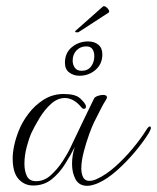

<svg xmlns="http://www.w3.org/2000/svg" viewBox="-20 -595 508 621"><path d="M262 6Q236 6 224.5 -15Q213 -36 213 -65Q213 -93 222 -120Q209 -94 190.5 -64.5Q172 -35 147 -15Q122 5 87 5Q59 5 40 -16Q21 -37 21 -83Q21 -102 26 -125Q31 -148 41 -173Q51 -199 71.5 -226.5Q92 -254 121 -272.5Q150 -291 186 -291Q224 -291 239 -277Q254 -263 257 -255Q258 -253 258 -250Q258 -243 251 -243Q247 -243 244 -247Q230 -264 216.5 -271Q203 -278 190 -278Q166 -278 145 -259Q124 -240 108 -213.5Q92 -187 81 -164Q75 -151 67 -122Q59 -93 59 -65Q59 -42 67 -25.5Q75 -9 97 -9Q123 -9 144.5 -28.5Q166 -48 183 -74Q200 -100 209 -120Q256 -219 284 -276Q286 -281 295.5 -284.5Q305 -288 313 -288Q326 -288 326 -280Q326 -277 321 -269Q317 -264 306 -242.5Q295 -221 284 -199Q278 -187 268.5 -161Q259 -135 251 -104.5Q243 -74 243 -50Q243 -33 249 -21.5Q255 -10 269 -10Q280 -10 293 -16Q322 -29 352 -55.5Q382 -82 409 -114.5Q436 -147 454 -176Q460 -186 465 -186Q468 -186 468 -181Q468 -177 462 -166Q445 -138 417.5 -105Q390 -72 358.5 -44Q327 -16 298 -3Q277 6 262 6ZM237 -350Q218 -350 204 -360.5Q190 -371 190 -392Q190 -424 212.5 -442.5Q235 -461 265 -461Q285 -461 298 -450.5Q311 -440 311 -419Q311 -388 289 -369Q267 -350 237 -350ZM244 -366Q264 -366 274.5 -380Q285 -394 285 -413Q285 -427 279 -436Q273 -445 259 -445Q240 -445 227.5 -432Q215 -419 215 -399Q215 -386 222 -376Q229 -366 244 -366ZM234 -491Q230 -490 226.5 -490.5Q223 -491 223 -493Q223 -494 225 -496L313 -574Q314 -575 316 -575Q321 -575 327 -569Q333 -563 333 -558Q333 -555 331 -554Z"/></svg>

Font: Gwendolyn
Style: Regular
Weight: 400
Designer: Robert E. Leuschke
Foundry: Robert E. Leuschke
Version: Version 1.010; ttfautohint (v1.8.3)